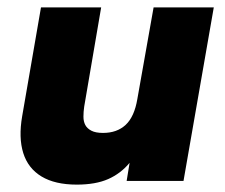

<svg xmlns="http://www.w3.org/2000/svg" viewBox="-20 -490 610 520"><path d="M188 10Q129 10 92.5 -12Q56 -34 43 -75.5Q30 -117 40 -175L91 -470H254L208 -201Q206 -187 206 -174Q206 -161 211 -151.5Q216 -142 227.5 -136Q239 -130 259 -130Q297 -130 320.5 -152Q344 -174 352 -222L396 -470H559L477 0H323L331 -49Q307 -20 273 -5Q239 10 188 10Z"/></svg>

Font: Gantari ExtraBold
Style: Italic
Weight: 800
Italic angle: -10°
Designer: Anugrah Pasau
Foundry: Lafontype
Version: Version 1.000